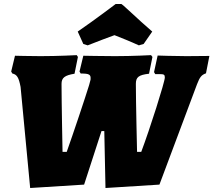

<svg xmlns="http://www.w3.org/2000/svg" viewBox="-20 -928 1068 961"><path d="M419 -701C467 -720 522 -741 553 -752C581 -741 634 -720 675 -701L699 -708L742 -770C668 -833 587 -914 586 -908H559C559 -908 458 -831 369 -770L397 -708ZM913 -647C857 -647 769 -650 769 -650L751 -567L757 -557H780C801 -557 805 -554 805 -540C805 -518 730 -282 687 -168H666C666 -168 660 -422 660 -508C660 -542 674 -553 726 -559L743 -643L736 -652C736 -652 646 -647 556 -647C498 -647 397 -649 397 -649L378 -570L384 -560C428 -560 436 -555 433 -529C434 -531 435 -535 435 -536C435 -534 432 -526 426 -502C407 -440 346 -258 314 -168H293C293 -168 288 -422 288 -508C288 -539 304 -551 353 -559L370 -643L364 -652C364 -652 272 -647 183 -647C132 -647 55 -649 55 -649L36 -570L42 -560C65 -555 74 -540 83 -493L131 13L401 -4L488 -272H502L508 13L778 -4L966 -506C980 -542 988 -553 1011 -561L1028 -648C1028 -648 967 -647 913 -647Z"/></svg>

Font: Alegreya SC Black
Style: Italic
Weight: 900
Italic angle: -7°
Designer: Juan Pablo del Peral
Foundry: Huerta Tipografica
Version: Version 2.007;PS 002.007;hotconv 1.0.88;makeotf.lib2.5.64775